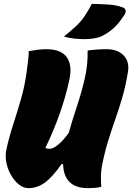

<svg xmlns="http://www.w3.org/2000/svg" viewBox="-20 -965 685 995"><path d="M127 10Q102 10 79 -8Q56 -26 38.5 -55.5Q21 -85 13.5 -120Q6 -155 13 -189Q26 -251 47 -315.5Q68 -380 88 -449Q108 -518 118 -591Q123 -627 126 -654Q129 -681 129 -700Q146 -703 171 -706.5Q196 -710 221 -710Q296 -710 326 -668.5Q356 -627 339 -550Q303 -381 215 -198Q219 -197 224.5 -195.5Q230 -194 238 -194Q255 -194 281 -215Q307 -236 336 -276Q355 -343 378.5 -413.5Q402 -484 419 -557Q436 -630 434 -703Q451 -706 478.5 -708Q506 -710 532 -710Q590 -710 621 -677.5Q652 -645 643 -592Q631 -518 613.5 -458.5Q596 -399 576.5 -344Q557 -289 539 -230Q521 -171 507 -98Q503 -73 503 -45.5Q503 -18 505 3Q491 7 472 8.5Q453 10 436 10Q311 10 307 -114L300 -116Q250 -45 211 -17.5Q172 10 127 10ZM456 -945Q500 -944 541.5 -941.5Q583 -939 615 -927Q630 -922 631 -910Q632 -898 624 -887Q595 -842 567 -817.5Q539 -793 504 -776Q491 -770 466.5 -766Q442 -762 418 -762Q396 -762 365 -765Q334 -768 311 -776Q349 -806 374 -829.5Q399 -853 417.5 -880Q436 -907 456 -945Z"/></svg>

Font: Recursive Mn Csl St XBk
Style: Italic
Weight: 1000
Italic angle: -15°
Monospace: yes
Version: Version 1.079;hotconv 1.0.112;makeotfexe 2.5.65598; ttfautoh